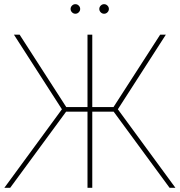

<svg xmlns="http://www.w3.org/2000/svg" viewBox="-20 -892 853 912"><path d="M0.7 0ZM813.2 0H785.5L519.9 -361.5H418.3V0H395.6V-361.5H294L28.4 0H0.7L274.1 -372.9L46.2 -727.3H73.2L294.7 -383.5H395.6V-727.3H418.3V-383.5H519.2L740.8 -727.3H767.8L539.8 -372.9ZM338.1 -826.7Q328.8 -826.7 322.1 -833.5Q315.3 -840.2 315.3 -849.4Q315.3 -858.7 322.1 -865.4Q328.8 -872.2 338.1 -872.2Q347.3 -872.2 354 -865.4Q360.8 -858.7 360.8 -849.4Q360.8 -840.2 354 -833.5Q347.3 -826.7 338.1 -826.7ZM474.4 -826.7Q465.2 -826.7 458.5 -833.5Q451.7 -840.2 451.7 -849.4Q451.7 -858.7 458.5 -865.4Q465.2 -872.2 474.4 -872.2Q483.7 -872.2 490.4 -865.4Q497.2 -858.7 497.2 -849.4Q497.2 -840.2 490.4 -833.5Q483.7 -826.7 474.4 -826.7Z"/></svg>

Font: Linik Sans Thin
Style: Regular
Weight: 100
Designer: Fonts by Rasmus Andersson / Changes by Cristiano Sobral with parts from Marc Monis
Foundry: rsms
Version: Version 3.020; ttfautohint (v1.6)